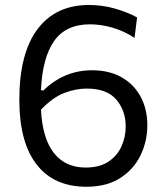

<svg xmlns="http://www.w3.org/2000/svg" viewBox="-20 -718 647 750"><path d="M317.5 11.5Q190.5 11.5 123 -75.5Q55.5 -162.5 55.5 -328Q55.5 -509.5 126.5 -604Q197.5 -698.5 327 -698.5Q379.5 -698.5 428 -684.8Q476.5 -671 515.5 -650L505.5 -570Q465.5 -596.5 420 -609.8Q374.5 -623 331.5 -623Q237 -623 191.2 -557.5Q145.5 -492 140 -365.5L149.5 -364.5Q188.5 -403 236.2 -423.2Q284 -443.5 340 -443.5Q406.5 -443.5 454.8 -416.2Q503 -389 529.2 -340.5Q555.5 -292 555.5 -228.5Q555.5 -166.5 529.2 -111.8Q503 -57 450 -22.8Q397 11.5 317.5 11.5ZM318.5 -372Q276.5 -372 231.5 -355Q186.5 -338 140 -289.5Q146 -176.5 190.8 -120Q235.5 -63.5 314.5 -63.5Q369 -63.5 403.5 -86.5Q438 -109.5 454.5 -146.2Q471 -183 471 -224Q471 -285.5 434.5 -328.8Q398 -372 318.5 -372Z"/></svg>

Font: Heraclito
Style: Regular
Weight: 400
Designer: Kostas Bartsokas (font) & Cristiano Sobral (main changes)
Foundry: Kostas Bartsokas (font) & Cristiano Sobral (main changes)
Version: Version 1.00;July 8, 2020;FontCreator 13.0.0.2655 64-bit